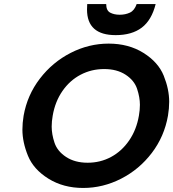

<svg xmlns="http://www.w3.org/2000/svg" viewBox="-20 -924 858 951"><path d="M506 -904Q506 -872 525.5 -861.5Q545 -851 573 -851Q601 -851 623.5 -861.5Q646 -872 657 -904H751Q731 -824 682 -787Q633 -750 553 -750Q411 -750 411 -877Q411 -890 412 -904ZM392 7Q294 7 220 -39Q146 -85 118.5 -152.5Q91 -220 91 -282Q91 -315 97 -351Q115 -453 177.5 -534.5Q240 -616 330 -662Q420 -708 518 -708Q617 -708 690.5 -662Q764 -616 791 -549Q818 -482 818 -420Q818 -387 812 -351Q794 -248 732 -166.5Q670 -85 580 -39Q490 7 392 7ZM414 -118Q477 -118 530 -146.5Q583 -175 619.5 -228Q656 -281 668 -351Q673 -379 673 -405Q673 -442 659 -484Q645 -526 602 -554Q559 -582 496 -582Q433 -582 379.5 -554Q326 -526 289.5 -473.5Q253 -421 241 -351Q236 -323 236 -297Q236 -259 250 -217Q264 -175 307.5 -146.5Q351 -118 414 -118Z"/></svg>

Font: Fz Poppins SemBd
Style: Italic
Weight: 600
Italic angle: -10°
Designer: Ninad Kale (Devanagari), Jonny Pinhorn (Latin)
Foundry: Indian Type Foundry
Version: Vit hóa bi Vntype.Com & FontZin.Com